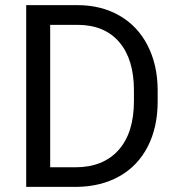

<svg xmlns="http://www.w3.org/2000/svg" viewBox="-20 -731 696 751"><path d="M82.5 0V-710.9H283.2Q376 -710.9 447.3 -669.9Q518.6 -628.9 557.4 -553.2Q596.2 -477.5 596.7 -379.4V-334Q596.7 -233.4 557.9 -157.7Q519 -82 447 -41.5Q375 -1 279.3 0ZM176.3 -633.8V-76.7H274.9Q383.3 -76.7 443.6 -144Q503.9 -211.4 503.9 -335.9V-377.4Q503.9 -498.5 447 -565.7Q390.1 -632.8 285.6 -633.8Z"/></svg>

Font: RobotoInd
Style: Regular
Weight: 400
Designer: Google
Version: Version 2.001101; 2014